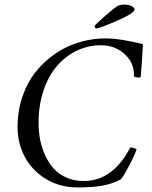

<svg xmlns="http://www.w3.org/2000/svg" viewBox="-20 -820 670 848"><path d="M403.3 -694.3Q402.3 -694.3 399.9 -698.2Q397.5 -702.1 397.5 -704.1Q397.5 -709 439.7 -745.8Q481.9 -782.7 501 -794.9Q502.9 -796.4 512.5 -798.1Q522 -799.8 527.3 -799.8Q547.9 -799.8 561 -793.2Q574.2 -786.6 574.2 -778.3Q574.2 -762.2 496.8 -728.3Q419.4 -694.3 403.3 -694.3ZM555.7 -168.9Q561.5 -168.9 568.4 -167Q575.2 -165 579.1 -163.1L583 -161.1Q580.1 -145.5 551.5 -90.6Q522.9 -35.6 512.7 -27.3Q474.1 -7.3 430.9 0.2Q387.7 7.8 322.3 7.8Q245.1 7.8 184.1 -28.8Q123 -65.4 90.3 -126Q57.6 -186.5 57.6 -258.8Q57.6 -330.6 79.3 -394Q101.1 -457.5 139.2 -504.4Q177.2 -551.3 227.3 -585Q277.3 -618.7 335.4 -635Q393.6 -651.4 454.1 -650.4Q511.7 -649.4 611.3 -625Q605.5 -518.1 601.6 -482.4Q601.6 -477.5 593.8 -477.5Q581.1 -477.5 571.3 -482.4Q574.7 -540 531.5 -580.1Q488.3 -620.1 425.8 -620.1Q368.7 -620.1 318.4 -595.7Q268.1 -571.3 230.7 -527.6Q193.4 -483.9 171.6 -418.5Q149.9 -353 150.4 -275.4Q150.4 -239.3 157 -204.3Q163.6 -169.4 178.7 -135.7Q193.8 -102.1 216.1 -76.7Q238.3 -51.3 272.7 -35.9Q307.1 -20.5 349.6 -20.5Q478 -20.5 555.7 -168.9Z"/></svg>

Font: Crimson
Style: Italic
Weight: 400
Italic angle: -11°
Version: Version 0.8